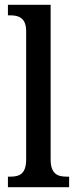

<svg xmlns="http://www.w3.org/2000/svg" viewBox="-20 -780 321 800"><path d="M13 0H268V-44H258C220 -44 191 -55 191 -116V-760H13V-716H23C55 -716 89 -708 89 -650V-116C89 -55 61 -44 23 -44H13Z"/></svg>

Font: Noto Serif Thai Condensed Medium
Style: Regular
Weight: 500
Width: 3
Designer: Monotype Design Team
Foundry: Monotype Imaging Inc.
Version: Version 2.002